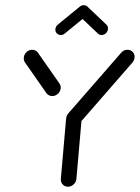

<svg xmlns="http://www.w3.org/2000/svg" viewBox="-20 -707 530 727"><path d="M261.9 -283.7Q274.1 -283.7 282 -275.2Q290 -266.7 288.9 -254.4L269.3 -29.6Q268.1 -17.4 258.7 -8.7Q249.3 0 237 0Q225.2 0 217.2 -8.7Q209.3 -17.4 210.4 -29.6L230 -254.4Q231.1 -266.7 240.4 -275.2Q249.6 -283.7 261.9 -283.7ZM210 -376.3Q210 -362.6 200.4 -353Q190.7 -343.3 177.8 -343.3Q171.1 -343.3 165.2 -346.3Q159.3 -349.3 155.6 -354.4L74.8 -470.4Q70 -476.7 70 -485.9Q70 -498.9 79.4 -508.7Q88.9 -518.5 101.9 -518.5Q108.5 -518.5 114.4 -515.6Q120.4 -512.6 123.7 -507.4L205.2 -390.7Q210 -383.3 210 -376.3ZM462.6 -518.5Q474.1 -518.5 481.9 -510.9Q489.6 -503.3 489.6 -491.9Q489.6 -480.4 481.9 -470.7L281.5 -240.7Q277 -235.6 270.6 -232.6Q264.1 -229.6 257.4 -229.6Q245.9 -229.6 238.1 -237.2Q230.4 -244.8 230.4 -256.3Q230.4 -267.4 238.1 -277L438.9 -507.4Q448.1 -518.5 462.6 -518.5ZM297 -687.4Q305.9 -687.4 311.7 -681.5Q317.4 -675.6 317.4 -667Q317.4 -661.5 315 -656.3Q312.6 -651.1 308.1 -647.8L225.2 -580Q218.5 -574.4 210.4 -574.4Q201.5 -574.4 195.6 -580.4Q189.6 -586.3 189.6 -594.8Q189.6 -600.4 192.2 -605.6Q194.8 -610.7 199.3 -614.1L282.2 -681.9Q288.5 -687.4 297 -687.4ZM311.5 -681.5 382.6 -614.1Q388.9 -608.5 388.9 -599.3Q388.9 -588.9 381.7 -581.7Q374.4 -574.4 364.4 -574.4Q356.3 -574.4 350.7 -580L280 -647Z"/></svg>

Font: 26F Galaxy Sans Medium
Style: Italic
Weight: 500
Italic angle: -5°
Designer: C₂₉H₂₅N₃O₅
Version: Version 1.200